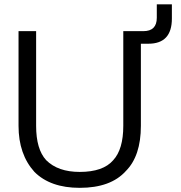

<svg xmlns="http://www.w3.org/2000/svg" viewBox="-20 -860 845 895"><path d="M781.2 -839.8V-773.4Q781.2 -656.2 671.9 -656.2H636.7V-273.4Q636.7 -132.8 566.4 -62.5Q496.1 15.6 351.6 15.6Q214.8 15.6 140.6 -58.6Q66.4 -140.6 66.4 -273.4V-714.8H148.4V-273.4Q148.4 -164.1 195.3 -113.3Q250 -58.6 351.6 -58.6Q460.9 -58.6 507.8 -113.3Q554.7 -164.1 554.7 -273.4V-714.8H648.4Q710.9 -714.8 710.9 -777.3V-839.8Z"/></svg>

Font: 和音 by 宁静之雨，公众号njzyshare
Style: Regular
Weight: 400
Designer: Steve Matteson
Foundry: Ascender Corporation
Version: Version 6.00;June 8, 2018;FontCreator 11.0.0.2388 32-bit